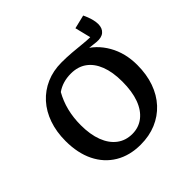

<svg xmlns="http://www.w3.org/2000/svg" viewBox="-198 -962 1153 1153"><g transform="rotate(-45 379.0 -385.5)"><path d="M362 11Q269 11 200.5 -30Q132 -71 95 -146Q58 -221 58 -324Q58 -402 80.5 -466.5Q103 -531 145 -577.5Q187 -624 245.5 -649.5Q304 -675 375 -675Q419 -675 461.5 -671.5Q504 -668 541 -664Q578 -660 604 -660L579 -761L666 -782Q694 -723 694 -682Q694 -646 672 -627.5Q650 -609 609 -613L495 -626L520 -640Q596 -601 641 -522.5Q686 -444 686 -342Q686 -262 663 -197Q640 -132 597 -85.5Q554 -39 494.5 -14Q435 11 362 11ZM372 -70Q427 -70 468 -102Q509 -134 530.5 -193Q552 -252 552 -335Q552 -416 530 -472.5Q508 -529 467 -558.5Q426 -588 367 -588Q297 -588 246 -552Q190 -453 190 -327Q190 -247 212 -189.5Q234 -132 275 -101Q316 -70 372 -70Z"/></g></svg>

Font: Piazzolla Thin
Style: Bold
Weight: 700
Version: Version 2.005